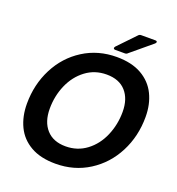

<svg xmlns="http://www.w3.org/2000/svg" viewBox="-168 -1101 1157 1252"><g transform="rotate(20 410.0 -475.5)"><path d="M49 -291Q49 -424 106 -535.5Q163 -647 265.5 -712Q368 -777 497 -777Q601 -777 670 -737.5Q739 -698 772.5 -629.5Q806 -561 806 -473Q806 -339 748.5 -227.5Q691 -116 588.5 -51Q486 14 357 14Q253 14 184 -25.5Q115 -65 82 -134Q49 -203 49 -291ZM654 -453Q654 -543 607.5 -595Q561 -647 474 -647Q392 -647 329.5 -600Q267 -553 233.5 -476Q200 -399 200 -311Q200 -220 247 -167.5Q294 -115 380 -115Q462 -115 524.5 -162Q587 -209 620.5 -287Q654 -365 654 -453ZM471 -817Q465 -817 461.5 -819.5Q458 -822 458 -826Q458 -830 463 -837L578 -957Q585 -965 597 -965H694Q707 -965 707 -957Q707 -951 700 -945L556 -825Q549 -817 537 -817Z"/></g></svg>

Font: Open Sauce Two
Style: Bold Italic
Weight: 700
Italic angle: -10°
Designer: Alfredo Marco Pradil
Foundry: Creative Sauce Fz LLC
Version: Version 1.477